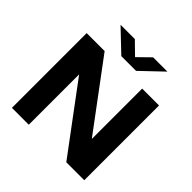

<svg xmlns="http://www.w3.org/2000/svg" viewBox="-236 -1147 1344 1344"><g transform="rotate(45 436.0 -474.5)"><path d="M627.5 -740H794.5V0H616.5L245 -498.5V0H78V-740H256L627.5 -241.5ZM527 -949H668.5L509.5 -797.5H363.5L204.5 -949H346L436.5 -860.5Z"/></g></svg>

Font: Encode Sans Expanded
Style: Bold
Weight: 700
Width: 7
Designer: Multiple Designers
Foundry: Impallari Type
Version: Version 2.000